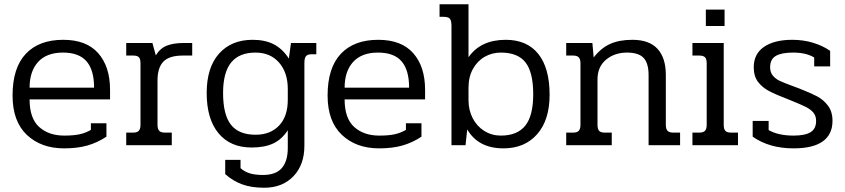

<svg xmlns="http://www.w3.org/2000/svg" viewBox="-20 -682 3970 902"><path d="M39 -233Q39 -363 101 -429Q163 -495 277 -495Q386 -495 441.5 -432Q497 -369 497 -260V-215H119Q119 -126 164 -85.5Q209 -45 282 -45Q327 -45 355.5 -51.5Q384 -58 407 -72V-103H480V-40Q438 -12 391 1.5Q344 15 281 15Q173 15 106 -48.5Q39 -112 39 -233ZM422 -270Q422 -353 386.5 -394Q351 -435 276 -435Q199 -435 159 -391Q119 -347 119 -270Z M573 -59H605Q624 -59 632 -67.5Q640 -76 640 -96V-385Q640 -405 632.5 -413Q625 -421 606 -421H573V-480H696L712 -422Q732 -455 763.5 -467.5Q795 -480 843 -480H883V-421H839Q775 -421 747.5 -392.5Q720 -364 720 -304V-96Q720 -76 728 -67.5Q736 -59 755 -59H787V0H573Z M1038 136V69H1110V108Q1129 125 1154 132.5Q1179 140 1215 140Q1276 140 1304 107.5Q1332 75 1332 13V-70Q1304 -27 1263.5 -8Q1223 11 1162 11Q1062 11 1006.5 -56Q951 -123 951 -245Q951 -365 1009 -430Q1067 -495 1167 -495Q1225 -495 1266 -474Q1307 -453 1337 -407L1347 -480H1466V-427H1442Q1424 -427 1417 -417.5Q1410 -408 1410 -386V3Q1410 92 1358.5 146Q1307 200 1221 200Q1161 200 1117.5 184Q1074 168 1038 136ZM1332 -213V-264Q1332 -341 1291 -388Q1250 -435 1180 -435Q1104 -435 1066 -388.5Q1028 -342 1028 -245Q1028 -143 1065 -96Q1102 -49 1181 -49Q1250 -49 1291 -92Q1332 -135 1332 -213Z M1519 -233Q1519 -363 1581 -429Q1643 -495 1757 -495Q1866 -495 1921.5 -432Q1977 -369 1977 -260V-215H1599Q1599 -126 1644 -85.5Q1689 -45 1762 -45Q1807 -45 1835.5 -51.5Q1864 -58 1887 -72V-103H1960V-40Q1918 -12 1871 1.5Q1824 15 1761 15Q1653 15 1586 -48.5Q1519 -112 1519 -233ZM1902 -270Q1902 -353 1866.5 -394Q1831 -435 1756 -435Q1679 -435 1639 -391Q1599 -347 1599 -270Z M2175 -74 2167 0H2101V-560Q2101 -585 2093.5 -594Q2086 -603 2063 -603H2045V-662H2181V-413Q2238 -495 2356 -495Q2456 -495 2509 -428.5Q2562 -362 2562 -237Q2562 -118 2503.5 -51.5Q2445 15 2345 15Q2227 15 2175 -74ZM2485 -239Q2485 -342 2449 -388.5Q2413 -435 2333 -435Q2292 -435 2257.5 -415.5Q2223 -396 2202 -358.5Q2181 -321 2181 -270V-211Q2181 -165 2200.5 -127Q2220 -89 2255 -67Q2290 -45 2333 -45Q2410 -45 2447.5 -91.5Q2485 -138 2485 -239Z M2640 -59H2672Q2691 -59 2699 -67.5Q2707 -76 2707 -96V-384Q2707 -404 2699 -412.5Q2691 -421 2672 -421H2640V-480H2763L2769 -412Q2803 -456 2846 -475.5Q2889 -495 2951 -495Q3030 -495 3069 -452.5Q3108 -410 3108 -330V-96Q3108 -76 3116 -67.5Q3124 -59 3143 -59H3175V0H3027V-329Q3027 -385 3003.5 -410Q2980 -435 2926 -435Q2867 -435 2827 -401.5Q2787 -368 2787 -309V-96Q2787 -76 2794.5 -67.5Q2802 -59 2821 -59H2854V0H2640Z M3296 -637H3384V-560H3296ZM3233 -59H3265Q3284 -59 3292 -67.5Q3300 -76 3300 -96V-385Q3300 -405 3292 -413Q3284 -421 3265 -421H3233V-480H3380V-95Q3380 -75 3388 -67Q3396 -59 3415 -59H3447V0H3233Z M3516 -40V-114H3591V-71Q3636 -45 3708 -45Q3762 -45 3788 -61Q3814 -77 3814 -114Q3814 -137 3801.5 -152.5Q3789 -168 3765 -180Q3741 -192 3691 -212Q3626 -237 3593.5 -254Q3561 -271 3541 -297.5Q3521 -324 3521 -366Q3521 -429 3569.5 -462Q3618 -495 3702 -495Q3754 -495 3800 -481Q3846 -467 3880 -443V-370H3805V-412Q3767 -435 3706 -435Q3652 -435 3625 -419.5Q3598 -404 3598 -366Q3598 -342 3611 -326.5Q3624 -311 3643.5 -302Q3663 -293 3698 -280Q3728 -269 3733 -267Q3789 -245 3818.5 -229.5Q3848 -214 3869.5 -186Q3891 -158 3891 -114Q3891 -51 3845.5 -18Q3800 15 3708 15Q3594 15 3516 -40Z"/></svg>

Font: Pridi Light
Style: Regular
Weight: 300
Version: Version 1.002